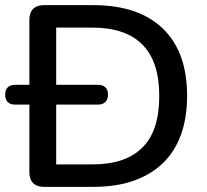

<svg xmlns="http://www.w3.org/2000/svg" viewBox="-32 -725 803 745"><path d="M138 0Q111 0 96.5 -14.5Q82 -29 82 -56V-649Q82 -676 96.5 -690.5Q111 -705 138 -705H331Q505 -705 599.5 -614.5Q694 -524 694 -353Q694 -268 670 -202Q646 -136 599.5 -91.5Q553 -47 486 -23.5Q419 0 331 0ZM186 -87H325Q391 -87 439.5 -103.5Q488 -120 521 -153Q554 -186 570 -236Q586 -286 586 -353Q586 -486 520.5 -552Q455 -618 325 -618H186ZM28 -319Q8 -319 -2 -329Q-12 -339 -12 -358Q-12 -376 -2 -386Q8 -396 28 -396H347Q366 -396 376.5 -386.5Q387 -377 387 -358Q387 -339 376.5 -329Q366 -319 347 -319Z"/></svg>

Font: Nunito ExtraLight SemiBold
Style: Regular
Weight: 600
Version: Version 3.602